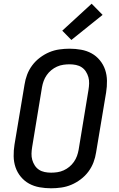

<svg xmlns="http://www.w3.org/2000/svg" viewBox="-20 -1005 640 1033"><path d="M255 8Q223 8 192.5 2.5Q162 -3 136.5 -17Q111 -31 92 -54Q73 -77 63.5 -105Q54 -133 53.5 -164.5Q53 -196 58 -227L112 -550Q116 -577 126 -603.5Q136 -630 153.5 -653.5Q171 -677 195 -695Q219 -713 245 -724Q271 -735 299 -739Q327 -743 354 -743Q386 -743 416.5 -737.5Q447 -732 472.5 -718Q498 -704 517 -681Q536 -658 545.5 -630Q555 -602 555.5 -570.5Q556 -539 551 -508L497 -185Q493 -158 483 -131.5Q473 -105 455.5 -81.5Q438 -58 414 -40Q390 -22 364 -11Q338 0 310 4Q282 8 255 8ZM255 -76Q271 -76 288.5 -78.5Q306 -81 322.5 -88.5Q339 -96 353 -107.5Q367 -119 377.5 -134Q388 -149 394 -165.5Q400 -182 403 -199L456 -521Q459 -539 459.5 -556.5Q460 -574 455.5 -590Q451 -606 442 -620Q433 -634 419.5 -643Q406 -652 389 -655.5Q372 -659 354 -659Q338 -659 320.5 -656.5Q303 -654 286.5 -646.5Q270 -639 256 -627.5Q242 -616 231.5 -601Q221 -586 215 -569.5Q209 -553 206 -536L153 -214Q150 -196 149.5 -178.5Q149 -161 153.5 -145Q158 -129 167 -115Q176 -101 189.5 -92Q203 -83 220 -79.5Q237 -76 255 -76ZM364 -790 315 -840 473 -985 532 -925Z"/></svg>

Font: Iosevka Aile Medium Oblique
Style: Regular
Weight: 500
Italic angle: -9°
Designer: Belleve Invis
Foundry: Belleve Invis
Version: Version 31.1.0; ttfautohint (v1.8.4)